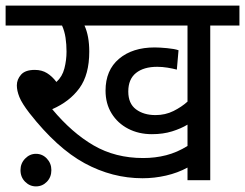

<svg xmlns="http://www.w3.org/2000/svg" viewBox="-20 -642 873 684"><path d="M729 -551V0H648V-45Q613 -26 571.5 -16.5Q530 -7 488 -7Q380 -7 281.5 -60.5Q183 -114 85 -239Q58 -274 49 -296.5Q40 -319 40 -338Q40 -359 55 -376Q70 -393 104 -393Q129 -393 147.5 -381.5Q166 -370 181 -350Q202 -369 209.5 -398.5Q217 -428 217 -458Q217 -484 213.5 -507.5Q210 -531 201 -551H0V-622H833V-551ZM534 -232Q569 -232 598 -246.5Q627 -261 648 -280V-551H281Q298 -514 298 -458Q298 -376 263 -328Q228 -280 166 -253Q236 -169 313.5 -124Q391 -79 490 -79Q533 -79 572 -89Q611 -99 648 -122V-198Q625 -184 593 -174Q561 -164 521 -164Q474 -164 436.5 -183.5Q399 -203 377.5 -238Q356 -273 356 -319Q356 -392 404 -432.5Q452 -473 531 -473Q548 -473 575 -470.5Q602 -468 616 -463L610 -394Q595 -398 576.5 -401Q558 -404 540 -404Q492 -404 464.5 -382Q437 -360 437 -316Q437 -273 464.5 -252.5Q492 -232 534 -232ZM53 -36Q53 -60 69.5 -77Q86 -94 108 -94Q131 -94 147 -77Q163 -60 163 -36Q163 -11 147 5.5Q131 22 108 22Q86 22 69.5 5.5Q53 -11 53 -36Z"/></svg>

Font: Noto Sans Living
Style: Regular
Weight: 400
Designer: Monotype Design Team
Foundry: Monotype Imaging Inc.
Version: Version 2.013; ttfautohint (v1.8.4.7-5d5b)